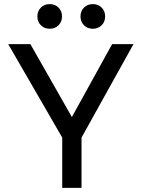

<svg xmlns="http://www.w3.org/2000/svg" viewBox="-20 -915 690 935"><path d="M283 -245 20 -700H128L330 -345L526 -700H630L377 -245V0H283ZM222 -775Q196 -775 179 -792Q162 -809 162 -835Q162 -861 179 -878Q196 -895 222 -895Q248 -895 265 -878Q282 -861 282 -835Q282 -809 265 -792Q248 -775 222 -775ZM432 -775Q406 -775 389 -792Q372 -809 372 -835Q372 -861 389 -878Q406 -895 432 -895Q458 -895 475 -878Q492 -861 492 -835Q492 -809 475 -792Q458 -775 432 -775Z"/></svg>

Font: PT Root UI Web Medium
Style: Regular
Weight: 500
Designer: Vitaly Kuzmin
Foundry: ParaType Ltd.
Version: Version 1.001W